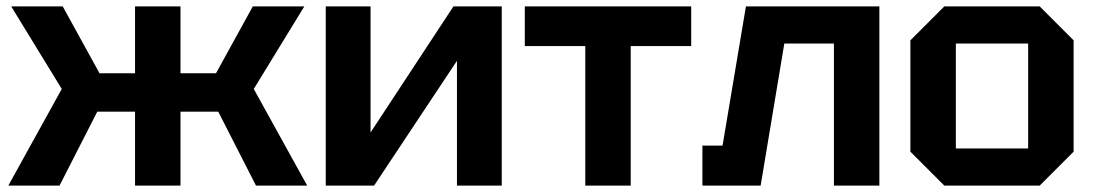

<svg xmlns="http://www.w3.org/2000/svg" viewBox="-20 -580 3420 600"><path d="M544 0H402V-231H284L166 0H6L173 -302L15 -560H176L291 -351H402V-560H544V-351H655L770 -560H931L773 -302L940 0H780L662 -231H544Z M1548 0H1408V-390L1149 0H998V-560H1138V-166L1397 -560H1548Z M1951 0V-436H2140V-560H1620V-436H1809V0Z M2728 -560V0H2586V-444H2431L2357 0H2175V-125H2238L2311 -560Z M2825 -106V-454L2931 -560H3229L3335 -454V-106L3229 0H2931ZM2967 -116H3193V-444H2967Z"/></svg>

Font: Tektur SemiBold
Style: Regular
Weight: 600
Designer: Adam Jagosz
Foundry: Adam Jagosz
Version: Version 1.005;gftools[0.9.30]